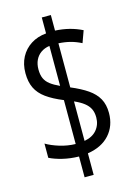

<svg xmlns="http://www.w3.org/2000/svg" viewBox="-123 -826 671 949"><g transform="rotate(-15 212.5 -351.0)"><path d="M188.5 58.1V-48.3Q144 -49.3 105.7 -58.6Q67.4 -67.9 40 -81.5V-154.3Q67.9 -137.7 107.4 -125.5Q147 -113.3 188.5 -112.3V-336.9Q135.7 -358.4 102.8 -382.3Q69.8 -406.2 54.4 -438Q39.1 -469.7 39.1 -514.2Q39.1 -560.5 57.9 -595.9Q76.7 -631.3 110.4 -652.8Q144 -674.3 188.5 -678.2V-759.8H234.9V-680.2Q272.9 -678.2 306.9 -669.7Q340.8 -661.1 372.1 -645.5L350.1 -585Q323.7 -598.6 295.9 -606Q268.1 -613.3 234.9 -615.2V-389.6Q286.1 -368.2 319.8 -345Q353.5 -321.8 370.4 -291.5Q387.2 -261.2 387.2 -218.3Q387.2 -152.3 347.4 -107.9Q307.6 -63.5 234.9 -52.2V58.1ZM234.9 -115.7Q276.9 -123.5 298.8 -149.9Q320.8 -176.3 320.8 -213.4Q320.8 -238.8 311.8 -257.1Q302.7 -275.4 283.9 -290Q265.1 -304.7 234.9 -317.9ZM188.5 -409.7V-614.3Q162.6 -610.4 144 -597.2Q125.5 -584 115.7 -563.2Q106 -542.5 106 -515.6Q106 -488.3 114.3 -469.7Q122.6 -451.2 140.6 -437.3Q158.7 -423.3 188.5 -409.7Z"/></g></svg>

Font: Open Sans Condensed
Style: Regular
Weight: 400
Width: 3
Designer: Monotype Design Team
Foundry: Monotype Imaging Inc.
Version: Version 3.000